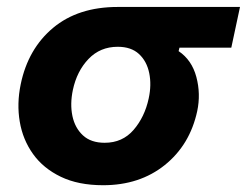

<svg xmlns="http://www.w3.org/2000/svg" viewBox="-20 -519 710 552"><path d="M276.5 13.5Q205 13.5 154.8 -10.8Q104.5 -35 75 -76.2Q45.5 -117.5 36.8 -169.2Q28 -221 39.5 -276.5Q60.5 -378.5 132.5 -438.8Q204.5 -499 318.5 -499H670L645 -382H496L493.5 -372Q531.5 -346.5 544.5 -297.8Q557.5 -249 547 -199.5Q526 -102.5 453.8 -44.5Q381.5 13.5 276.5 13.5ZM281 -108.5Q332 -108.5 364 -145.5Q396 -182.5 407.5 -236Q416 -275 409 -309Q402 -343 379.5 -363.8Q357 -384.5 318.5 -384.5Q268 -384.5 234.5 -349.5Q201 -314.5 189.5 -260.5Q181 -220 188.2 -185.5Q195.5 -151 218.5 -129.8Q241.5 -108.5 281 -108.5Z"/></svg>

Font: Commissioner
Style: Bold Italic
Weight: 700
Italic angle: -12°
Designer: Kostas Bartsokas
Foundry: Kostas Bartsokas
Version: Version 1.000; ttfautohint (v1.8.3)